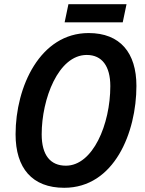

<svg xmlns="http://www.w3.org/2000/svg" viewBox="-20 -882 691 912"><path d="M287 -776H563L581 -862H305ZM285 10C523 10 628 -253 628 -474C628 -631 551 -725 401 -725C171 -725 54 -471 54 -244C54 -83 133 10 285 10ZM293 -95C220 -95 178 -144 178 -244C178 -412 257 -621 392 -621C465 -621 504 -567 504 -473C504 -291 421 -95 293 -95Z"/></svg>

Font: Noto Sans SemiCondensed SemiBold
Style: Italic
Weight: 600
Width: 4
Italic angle: -12°
Designer: Monotype Design Team
Foundry: Monotype Imaging Inc.
Version: Version 2.013